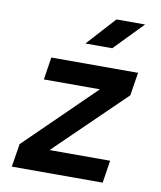

<svg xmlns="http://www.w3.org/2000/svg" viewBox="-87 -854 774 924"><g transform="rotate(10 300.0 -392.5)"><path d="M34 0 52 -113 387 -440H113L130 -550H554L536 -437L199 -110H495L478 0ZM280 -645 407 -785H547L411 -645Z"/></g></svg>

Font: JetBrains Mono NL
Style: Bold Italic
Weight: 700
Italic angle: -9°
Designer: Philipp Nurullin, Konstantin Bulenkov
Foundry: JetBrains
Version: Version 2.304; ttfautohint (v1.8.4.7-5d5b)